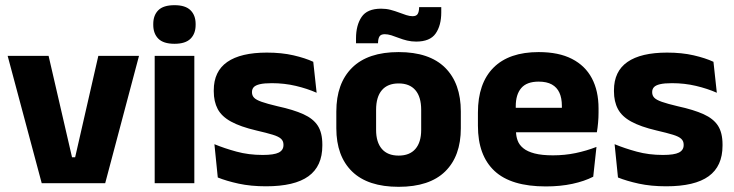

<svg xmlns="http://www.w3.org/2000/svg" viewBox="-20 -707 2831 741"><path d="M270 -100 359.5 -491.5H516.5L386 0H141L9.5 -491.5H167.5L258 -100Z M577 0V-491.5H730V0ZM653.5 -538Q610.5 -538 591 -557.8Q571.5 -577.5 571.5 -611V-614.5Q571.5 -648 591 -667.5Q610.5 -687 653.5 -687Q695.5 -687 715.2 -667.5Q735 -648 735 -614.5V-611Q735 -577 715.2 -557.5Q695.5 -538 653.5 -538Z M1006.5 12Q948 12 901 1.8Q854 -8.5 820.5 -22L807.5 -150.5Q846 -134.5 892.8 -121.8Q939.5 -109 994 -109Q1037.5 -109 1055.8 -118.2Q1074 -127.5 1074 -147V-149Q1074 -162.5 1064.8 -171.2Q1055.5 -180 1032.8 -187Q1010 -194 969 -203.5Q907.5 -218 871.5 -237.8Q835.5 -257.5 820.2 -286.2Q805 -315 805 -354.5V-358.5Q805 -431.5 857 -467.8Q909 -504 1010 -504Q1067 -504 1112.5 -493.5Q1158 -483 1189 -468.5L1202 -349Q1166 -365 1121.8 -375.5Q1077.5 -386 1029 -386Q999.5 -386 982.8 -382Q966 -378 959.2 -370.5Q952.5 -363 952.5 -352V-350.5Q952.5 -338.5 960.5 -330Q968.5 -321.5 989.8 -314Q1011 -306.5 1051 -297Q1113 -283.5 1151 -266.2Q1189 -249 1206.5 -221.8Q1224 -194.5 1224 -149.5V-145Q1224 -65.5 1170.5 -26.8Q1117 12 1006.5 12Z M1518.5 14Q1399.5 14 1338.8 -45.2Q1278 -104.5 1278 -212V-276.5Q1278 -385.5 1339 -445.8Q1400 -506 1518.5 -506Q1637 -506 1697.8 -445.8Q1758.5 -385.5 1758.5 -276.5V-212Q1758.5 -104.5 1698 -45.2Q1637.5 14 1518.5 14ZM1518.5 -106.5Q1561 -106.5 1583.2 -132.2Q1605.5 -158 1605.5 -205.5V-283Q1605.5 -333 1583.2 -359Q1561 -385 1518.5 -385Q1476 -385 1453.8 -359Q1431.5 -333 1431.5 -283V-205.5Q1431.5 -158 1453.8 -132.2Q1476 -106.5 1518.5 -106.5ZM1586 -546.5Q1568 -546.5 1551.2 -550.5Q1534.5 -554.5 1519.2 -560.5Q1504 -566.5 1490.2 -570.8Q1476.5 -575 1465 -575Q1450.5 -575 1445 -567Q1439.5 -559 1439 -542.5V-540H1354V-559Q1354 -609.5 1375.5 -641.5Q1397 -673.5 1451 -673.5Q1470.5 -673.5 1487.5 -669Q1504.5 -664.5 1519.5 -658.8Q1534.5 -653 1547.8 -648.8Q1561 -644.5 1572.5 -644.5Q1586.5 -644.5 1591.8 -652.8Q1597 -661 1597.5 -677V-679.5H1683V-659Q1683 -608.5 1661.2 -577.5Q1639.5 -546.5 1586 -546.5Z M2086.5 12.5Q1952.5 12.5 1888.5 -47.2Q1824.5 -107 1824.5 -221.5V-272.5Q1824.5 -385.5 1884.5 -445.8Q1944.5 -506 2059 -506Q2136 -506 2187.2 -479.8Q2238.5 -453.5 2264.2 -405Q2290 -356.5 2290 -288.5V-272Q2290 -253 2288.2 -233.2Q2286.5 -213.5 2283.5 -196.5H2145.5Q2147.5 -225.5 2148 -251.2Q2148.5 -277 2148.5 -298Q2148.5 -328.5 2139 -349.2Q2129.5 -370 2109.8 -381Q2090 -392 2059 -392Q2013 -392 1991.8 -367.2Q1970.5 -342.5 1970.5 -297V-252L1971.5 -235.5V-200.5Q1971.5 -181.5 1977.8 -164.5Q1984 -147.5 1999.8 -134.8Q2015.5 -122 2043.2 -114.8Q2071 -107.5 2114 -107.5Q2159.5 -107.5 2201.5 -116.2Q2243.5 -125 2282 -140L2269.5 -25Q2235.5 -7.5 2189 2.5Q2142.5 12.5 2086.5 12.5ZM1905.5 -196.5V-291H2252.5V-196.5Z M2551 12Q2492.5 12 2445.5 1.8Q2398.5 -8.5 2365 -22L2352 -150.5Q2390.5 -134.5 2437.2 -121.8Q2484 -109 2538.5 -109Q2582 -109 2600.2 -118.2Q2618.5 -127.5 2618.5 -147V-149Q2618.5 -162.5 2609.2 -171.2Q2600 -180 2577.2 -187Q2554.5 -194 2513.5 -203.5Q2452 -218 2416 -237.8Q2380 -257.5 2364.8 -286.2Q2349.5 -315 2349.5 -354.5V-358.5Q2349.5 -431.5 2401.5 -467.8Q2453.5 -504 2554.5 -504Q2611.5 -504 2657 -493.5Q2702.5 -483 2733.5 -468.5L2746.5 -349Q2710.5 -365 2666.2 -375.5Q2622 -386 2573.5 -386Q2544 -386 2527.2 -382Q2510.5 -378 2503.8 -370.5Q2497 -363 2497 -352V-350.5Q2497 -338.5 2505 -330Q2513 -321.5 2534.2 -314Q2555.5 -306.5 2595.5 -297Q2657.5 -283.5 2695.5 -266.2Q2733.5 -249 2751 -221.8Q2768.5 -194.5 2768.5 -149.5V-145Q2768.5 -65.5 2715 -26.8Q2661.5 12 2551 12Z"/></svg>

Font: Anek Telugu Medium
Style: Bold
Weight: 700
Version: Version 1.003